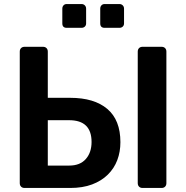

<svg xmlns="http://www.w3.org/2000/svg" viewBox="-20 -932 924 952"><path d="M499 -794Q477 -794 477 -816V-889Q477 -899 483 -905.5Q489 -912 499 -912H572Q582 -912 588.5 -905.5Q595 -899 595 -889V-816Q595 -806 588.5 -800Q582 -794 572 -794ZM311 -794Q289 -794 289 -816V-889Q289 -899 295 -905.5Q301 -912 311 -912H384Q394 -912 400.5 -905.5Q407 -899 407 -889V-816Q407 -806 400.5 -800Q394 -794 384 -794ZM102 0Q91 0 84.5 -6.5Q78 -13 78 -24V-676Q78 -687 84.5 -693.5Q91 -700 102 -700H193Q204 -700 210.5 -693.5Q217 -687 217 -676V-447H328Q447 -447 512 -392Q577 -337 577 -227Q577 -179 561.5 -138Q546 -97 514.5 -66Q483 -35 436.5 -17.5Q390 0 328 0ZM687 0Q676 0 669.5 -6.5Q663 -13 663 -24V-676Q663 -687 669.5 -693.5Q676 -700 687 -700H781Q792 -700 798.5 -693.5Q805 -687 805 -676V-24Q805 -13 798.5 -6.5Q792 0 781 0ZM217 -111H323Q377 -111 405.5 -143.5Q434 -176 434 -228Q434 -336 323 -336H217Z"/></svg>

Font: Fz Rubik Med
Style: Regular
Weight: 500
Designer: Hubert and Fischer
Foundry: Hubert and Fischer
Version: Vit hóa bi FontZin.com